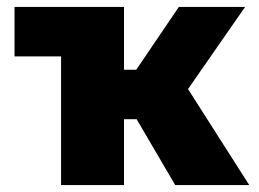

<svg xmlns="http://www.w3.org/2000/svg" viewBox="-20 -535 750 555"><path d="M486.5 0 329.5 -268 497 -515H688.5L523.5 -277.5L700.5 0ZM156.5 0V-515H338.5V-333.5H496.5V-190.5H338.5V0ZM22 -372V-515H338.5L156.5 -372Z"/></svg>

Font: Geologica Roman ExtraBold
Style: Regular
Weight: 800
Designer: Sindre Bremnes, Frode Helland
Foundry: Monokrom Skriftforlag AS
Version: Version 1.010;gftools[0.9.28]